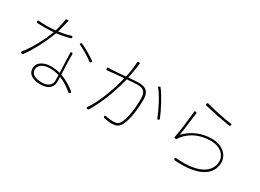

<svg xmlns="http://www.w3.org/2000/svg" viewBox="-31 -1482 3003 2221"><g transform="rotate(30 1470.0 -372.0)"><path d="M777 -543C810 -523 843 -502 867 -482C876 -474 881 -477 888 -486C894 -494 896 -499 888 -505C867 -522 835 -542 800 -563C763 -584 724 -606 690 -621C683 -624 678 -621 674 -615C668 -607 667 -602 676 -598C706 -583 742 -564 777 -543ZM406 -160C432 -178 469 -188 513 -188C557 -188 598 -181 636 -169V-133L637 -99C637 -47 604 2 508 2C409 2 365 -35 365 -90C365 -118 380 -143 406 -160ZM655 -337 653 -387C652 -410 653 -426 654 -453C655 -463 649 -472 639 -472C629 -472 624 -469 624 -459C626 -380 631 -280 635 -197C597 -208 556 -214 511 -214C426 -214 336 -175 336 -89C336 -2 416 30 510 30C613 30 663 -26 663 -91L662 -160C729 -133 787 -93 835 -53C844 -46 851 -48 857 -58C862 -66 863 -73 855 -79C804 -119 741 -163 661 -189L657 -288ZM271 -356C309 -428 344 -505 369 -574C428 -581 487 -593 543 -608C552 -611 556 -616 556 -625C556 -638 547 -641 535 -637C480 -620 427 -610 379 -604C395 -658 411 -728 421 -768C422 -770 420 -772 416 -773L404 -774H401C391 -775 385 -770 384 -761C379 -709 364 -648 349 -600C301 -595 258 -594 219 -594C179 -594 150 -595 124 -598C112 -600 109 -595 110 -583C111 -573 115 -568 125 -568C154 -567 189 -566 218 -566C258 -566 298 -568 339 -571C296 -453 212 -292 132 -196C123 -185 126 -179 138 -172C148 -167 154 -167 160 -176C197 -226 235 -289 271 -356Z M1802 -468C1833 -410 1860 -350 1877 -305C1881 -294 1886 -296 1896 -301C1904 -305 1907 -309 1904 -318C1886 -362 1858 -423 1826 -481C1793 -541 1759 -599 1729 -636C1724 -643 1720 -641 1712 -637C1702 -631 1698 -628 1706 -619C1738 -581 1772 -525 1802 -468ZM1272 -515 1313 -519C1287 -402 1210 -160 1111 -18C1103 -7 1105 -1 1117 4C1126 8 1135 4 1140 -5C1252 -190 1310 -388 1344 -521C1400 -526 1455 -530 1487 -530C1550 -530 1599 -509 1599 -408C1599 -292 1582 -156 1546 -79C1522 -26 1488 -20 1448 -20C1424 -20 1388 -23 1352 -32C1338 -36 1329 -32 1331 -18C1332 -10 1335 -5 1343 -3C1371 4 1412 10 1446 10C1498 10 1542 -1 1571 -64C1611 -142 1629 -295 1629 -413C1629 -536 1559 -557 1488 -557C1462 -557 1408 -553 1349 -548C1364 -617 1376 -702 1380 -726C1381 -733 1382 -738 1383 -744C1385 -757 1380 -763 1367 -764C1355 -765 1349 -760 1349 -747C1346 -680 1335 -605 1320 -545C1250 -539 1181 -533 1148 -532C1129 -531 1114 -531 1097 -531C1084 -532 1078 -526 1080 -513C1082 -501 1088 -496 1100 -497C1118 -500 1138 -502 1150 -503L1231 -511Z M2468 -710C2403 -724 2339 -739 2300 -751C2289 -754 2288 -748 2285 -738C2282 -728 2280 -722 2291 -719C2330 -710 2393 -696 2459 -682C2526 -669 2594 -657 2638 -650C2647 -649 2650 -653 2652 -662C2655 -673 2655 -678 2644 -679C2600 -684 2534 -696 2468 -710ZM2632 -60C2559 -22 2450 -4 2301 -17C2288 -18 2277 -13 2280 0C2282 8 2291 13 2300 14C2452 24 2570 6 2649 -36C2731 -80 2773 -147 2773 -232C2773 -344 2673 -419 2545 -419C2413 -419 2295 -373 2195 -273C2208 -339 2225 -498 2237 -580C2239 -591 2234 -594 2223 -595C2212 -596 2207 -597 2206 -586C2199 -500 2177 -308 2158 -223C2156 -213 2162 -211 2172 -208C2182 -206 2189 -207 2193 -217C2197 -226 2203 -236 2211 -245C2286 -336 2399 -392 2546 -392C2660 -392 2746 -326 2746 -234C2746 -163 2709 -100 2632 -60Z"/></g></svg>

Font: GenSenRounded2 TW EL
Style: Regular
Weight: 250
Version: Version 2.100;PS 2.1;hotconv 16.6.51;makeotf.lib2.5.65220 DE